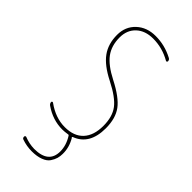

<svg xmlns="http://www.w3.org/2000/svg" viewBox="-294 -804 1089 1089"><g transform="rotate(45 250.0 -260.0)"><path d="M245.1 -376Q162.1 -418 126 -467.8Q89.8 -517.6 89.8 -589.8Q89.8 -656.2 134.8 -698.2Q179.7 -740.2 250 -740.2Q323.2 -740.2 389.6 -705.1Q399.4 -700.2 400.4 -688.5Q400.4 -684.6 397 -682.1Q393.6 -679.7 390.6 -681.6Q324.2 -719.7 250 -719.7Q186.5 -719.7 148.4 -684.1Q110.4 -648.4 110.4 -589.8Q110.4 -523.4 143.6 -478.5Q176.8 -433.6 254.9 -393.6Q348.6 -345.7 384.3 -297.4Q419.9 -249 419.9 -169.9Q419.9 -38.1 321.3 -2Q320.3 -1 319.3 0.5Q318.4 2 319.3 2.9L322.3 5.9Q350.6 53.7 349.6 105.5Q349.6 124 344.7 141.6Q339.8 159.2 327.1 178.2Q314.5 197.3 285.2 208.5Q255.9 219.7 214.8 219.7Q173.8 219.7 134.8 206.1Q125 203.1 125 191.4Q125 187.5 127.9 185.1Q130.9 182.6 134.8 183.6Q172.9 199.2 214.8 200.2Q330.1 200.2 330.1 105.5Q330.1 56.6 299.8 8.8Q296.9 3.9 292 5.9Q265.6 9.8 250 9.8Q172.9 9.8 105.5 -37.1Q95.7 -43.9 94.7 -55.7Q94.7 -59.6 98.1 -61.5Q101.6 -63.5 105.5 -60.5Q175.8 -9.8 250 -9.8Q323.2 -9.8 361.8 -51.3Q400.4 -92.8 400.4 -169.9Q400.4 -243.2 367.2 -287.1Q334 -331.1 245.1 -376Z"/></g></svg>

Font: Rounded-L Mgen+ 2m thin
Style: Regular
Weight: 100
Designer: [Source Han Sans]
Ryoko NISHIZUKA  (kana & ideographs); Paul D. Hunt (Latin, Greek & Cyrillic); Wenlong ZHANG  (bopomofo
Version: Version 1.059.20150602